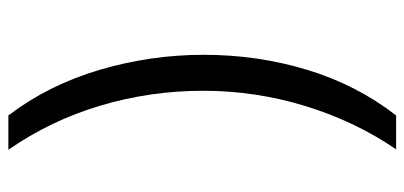

<svg xmlns="http://www.w3.org/2000/svg" viewBox="-274 -558 967 459"><g transform="rotate(90 209.5 -328.5)"><path d="M256 135Q183 39 147 -83Q111 -205 111 -332Q111 -461 147 -579.5Q183 -698 256 -792H337Q270 -694 233.5 -575Q197 -456 197 -331Q197 -204 232.5 -85Q268 34 338 135Z"/></g></svg>

Font: sinhala25
Style: Book
Weight: 400
Designer: Jelle Bosma - Monotype Design Team
Foundry: Monotype Imaging Inc.
Version: Version 2.003